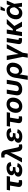

<svg xmlns="http://www.w3.org/2000/svg" viewBox="2878 -3676 1003 6798"><g transform="rotate(-90 3379.0 -277.5)"><path d="M304.7 5.9Q222.2 5.9 185.5 -32.2Q148.9 -70.3 161.1 -144.5L207.5 -423.3H35.2L54.2 -539.1H544.4L525.4 -423.3H353.5L310.1 -159.7Q305.7 -133.8 314.9 -121.8Q324.2 -109.9 351.6 -109.9Q361.3 -109.9 376.2 -111.6Q391.1 -113.3 400.4 -114.7L398.4 -3.9Q374 1.5 350.6 3.7Q327.1 5.9 304.7 5.9Z M741.7 10.3Q672.4 10.3 620.4 -8.5Q568.4 -27.3 542.2 -63Q516.1 -98.6 524.4 -148.4Q529.8 -179.7 547.6 -204.8Q565.4 -230 595.5 -248Q625.5 -266.1 668 -275.9Q710.4 -285.6 765.1 -285.6H862.8L853.5 -230.5H780.3Q748 -230.5 724.4 -221.9Q700.7 -213.4 686.3 -198Q671.9 -182.6 668.5 -162.6Q663.6 -132.8 686.8 -114.7Q710 -96.7 760.7 -96.7Q793.5 -96.7 815.7 -105Q837.9 -113.3 852.3 -129.9Q866.7 -146.5 875 -170.9L1003.9 -153.3Q986.3 -101.1 951.4 -64.5Q916.5 -27.8 864 -8.8Q811.5 10.3 741.7 10.3ZM762.7 -261.2Q710 -261.2 672.1 -269.8Q634.3 -278.3 610.6 -294.7Q586.9 -311 578.1 -334.7Q569.3 -358.4 574.2 -388.7Q582.5 -439 619.1 -474.4Q655.8 -509.8 711.7 -528.3Q767.6 -546.9 834.5 -546.9Q898.4 -546.9 943.1 -529.5Q987.8 -512.2 1011.5 -478.5Q1035.2 -444.8 1036.1 -396L900.9 -377Q899.9 -406.7 878.9 -423.6Q857.9 -440.4 816.9 -440.4Q773.4 -440.4 745.1 -422.9Q716.8 -405.3 712.9 -377.9Q709 -353 731 -337.2Q752.9 -321.3 795.9 -321.3H868.7L858.4 -261.2Z M1025.9 0 1319.8 -540.5 1315.9 -564.9Q1314 -590.8 1304.4 -603.5Q1294.9 -616.2 1276.6 -619.1Q1258.3 -622.1 1230 -616.7L1204.1 -613.8L1196.8 -725.1Q1214.8 -730.5 1242.2 -733.6Q1269.5 -736.8 1296.9 -736.8Q1342.8 -736.8 1376.2 -722.4Q1409.7 -708 1431.2 -677.5Q1452.6 -647 1462.9 -597.2L1555.7 -165Q1561 -138.7 1571.8 -125Q1582.5 -111.3 1598.9 -107.9Q1615.2 -104.5 1637.7 -108.4L1660.2 -111.3L1668.5 -2.4Q1651.9 2.4 1626.7 6.1Q1601.6 9.8 1575.2 9.8Q1531.2 9.8 1499.3 -4.6Q1467.3 -19 1447 -49.8Q1426.8 -80.6 1418 -130.4L1390.6 -276.9Q1381.8 -329.1 1377 -380.9Q1372.1 -432.6 1368.2 -488.3H1403.8Q1381.3 -432.6 1361.8 -380.6Q1342.3 -328.6 1316.9 -276.9L1180.7 0Z M1941.9 10.3Q1872.6 10.3 1820.6 -8.5Q1768.6 -27.3 1742.4 -63Q1716.3 -98.6 1724.6 -148.4Q1730 -179.7 1747.8 -204.8Q1765.6 -230 1795.7 -248Q1825.7 -266.1 1868.2 -275.9Q1910.6 -285.6 1965.3 -285.6H2063L2053.7 -230.5H1980.5Q1948.2 -230.5 1924.6 -221.9Q1900.9 -213.4 1886.5 -198Q1872.1 -182.6 1868.7 -162.6Q1863.8 -132.8 1887 -114.7Q1910.2 -96.7 1960.9 -96.7Q1993.7 -96.7 2015.9 -105Q2038.1 -113.3 2052.5 -129.9Q2066.9 -146.5 2075.2 -170.9L2204.1 -153.3Q2186.5 -101.1 2151.6 -64.5Q2116.7 -27.8 2064.2 -8.8Q2011.7 10.3 1941.9 10.3ZM1962.9 -261.2Q1910.2 -261.2 1872.3 -269.8Q1834.5 -278.3 1810.8 -294.7Q1787.1 -311 1778.3 -334.7Q1769.5 -358.4 1774.4 -388.7Q1782.7 -439 1819.3 -474.4Q1856 -509.8 1911.9 -528.3Q1967.8 -546.9 2034.7 -546.9Q2098.6 -546.9 2143.3 -529.5Q2188 -512.2 2211.7 -478.5Q2235.4 -444.8 2236.3 -396L2101.1 -377Q2100.1 -406.7 2079.1 -423.6Q2058.1 -440.4 2017.1 -440.4Q1973.6 -440.4 1945.3 -422.9Q1917 -405.3 1913.1 -377.9Q1909.2 -353 1931.2 -337.2Q1953.1 -321.3 1996.1 -321.3H2068.8L2058.6 -261.2Z M2564.5 5.9Q2481.9 5.9 2445.3 -32.2Q2408.7 -70.3 2420.9 -144.5L2467.3 -423.3H2294.9L2314 -539.1H2804.2L2785.2 -423.3H2613.3L2569.8 -159.7Q2565.4 -133.8 2574.7 -121.8Q2584 -109.9 2611.3 -109.9Q2621.1 -109.9 2636 -111.6Q2650.9 -113.3 2660.2 -114.7L2658.2 -3.9Q2633.8 1.5 2610.4 3.7Q2586.9 5.9 2564.5 5.9Z M3013.7 10.7Q2940.4 10.7 2888.7 -17.3Q2836.9 -45.4 2809.6 -96.2Q2782.2 -147 2782.2 -215.3Q2782.2 -281.2 2803.5 -340.8Q2824.7 -400.4 2864.5 -447Q2904.3 -493.7 2961.4 -520.3Q3018.6 -546.9 3090.3 -546.9Q3163.1 -546.9 3214.8 -519Q3266.6 -491.2 3293.9 -440.2Q3321.3 -389.2 3321.3 -320.3Q3321.3 -254.9 3300.5 -195.3Q3279.8 -135.7 3239.7 -89.4Q3199.7 -43 3142.8 -16.1Q3085.9 10.7 3013.7 10.7ZM3019.5 -104.5Q3059.6 -104.5 3088.9 -125.5Q3118.2 -146.5 3137.2 -179.9Q3156.2 -213.4 3165.8 -251.5Q3175.3 -289.6 3175.3 -323.7Q3175.3 -356.9 3164.8 -380.9Q3154.3 -404.8 3134 -418.2Q3113.8 -431.6 3084 -431.6Q3044.4 -431.6 3014.9 -410.9Q2985.4 -390.1 2966.3 -356.9Q2947.3 -323.7 2937.7 -285.6Q2928.2 -247.6 2928.2 -212.9Q2928.2 -163.6 2951.7 -134Q2975.1 -104.5 3019.5 -104.5Z M3615.7 8.8Q3540 8.8 3488.8 -17.8Q3437.5 -44.4 3415.8 -94.2Q3394 -144 3405.8 -213.4L3459.5 -539.1H3605.5L3553.2 -222.7Q3547.4 -187 3555.4 -162.8Q3563.5 -138.7 3584.2 -126Q3605 -113.3 3636.2 -113.3Q3668.5 -113.3 3693.1 -126Q3717.8 -138.7 3733.9 -162.8Q3750 -187 3755.9 -222.7L3808.1 -539.1H3953.6L3899.9 -213.4Q3888.7 -144.5 3850.6 -94.5Q3812.5 -44.4 3752.7 -17.8Q3692.9 8.8 3615.7 8.8Z M3950.7 204.1 4027.3 -259.3Q4042 -347.2 4084.2 -411.6Q4126.5 -476.1 4191.2 -511.5Q4255.9 -546.9 4337.9 -546.9Q4416.5 -546.9 4470 -513.7Q4523.4 -480.5 4546.1 -417.7Q4568.8 -355 4554.2 -266.6Q4540.5 -181.2 4501.2 -119.4Q4461.9 -57.6 4406 -24.2Q4350.1 9.3 4286.1 9.3Q4244.1 9.3 4216.3 -4.4Q4188.5 -18.1 4172.1 -39.8Q4155.8 -61.5 4147.9 -85H4144L4096.2 204.1ZM4262.2 -107.9Q4299.8 -107.9 4329.3 -128.4Q4358.9 -148.9 4378.4 -185.3Q4397.9 -221.7 4405.8 -270Q4414.1 -317.9 4406.5 -353.8Q4398.9 -389.6 4376.7 -409.7Q4354.5 -429.7 4316.9 -429.7Q4279.8 -429.7 4249.8 -410.2Q4219.7 -390.6 4199.5 -354.7Q4179.2 -318.8 4170.9 -270Q4163.1 -221.7 4171.1 -184.8Q4179.2 -147.9 4202.1 -127.9Q4225.1 -107.9 4262.2 -107.9Z M4765.6 34.7 4649.9 -539.1H4804.2L4848.6 -262.2Q4856.4 -210.9 4860.6 -158.7Q4864.7 -106.4 4868.7 -50.8H4836.4Q4858.4 -106.4 4879.4 -158.4Q4900.4 -210.4 4925.3 -262.2L5060.1 -539.1H5212.9L4906.2 34.7ZM4735.4 204.1 4769.5 -3.4H4915.5L4881.3 204.1Z M5359.4 2.4Q5274.9 2.4 5241.5 -32.7Q5208 -67.9 5219.7 -141.1L5285.6 -539.1H5431.6L5369.1 -160.2Q5364.7 -134.3 5372.1 -122.8Q5379.4 -111.3 5402.3 -111.3Q5412.6 -111.3 5418.9 -112.1Q5425.3 -112.8 5430.2 -114.3V-6.3Q5418.9 -3.4 5400.6 -0.5Q5382.3 2.4 5359.4 2.4Z M5732.9 -539.1 5644 0H5498L5586.9 -539.1ZM6105.5 -539.1 5802.7 -211.4H5643.6L5660.2 -324.7H5744.6L5930.2 -539.1ZM5834.5 0 5721.2 -216.8 5844.7 -292.5 6011.2 0Z M6310.5 11.7Q6233.9 11.7 6181.6 -23.7Q6129.4 -59.1 6107.4 -122.1Q6085.4 -185.1 6099.1 -268.1Q6113.3 -352.1 6155 -414.6Q6196.8 -477.1 6259.8 -512Q6322.8 -546.9 6400.4 -546.9Q6455.6 -546.9 6490.2 -530Q6524.9 -513.2 6543.9 -485.4Q6563 -457.5 6570.6 -424.6Q6578.1 -391.6 6580.1 -359.9H6623L6641.6 -274.9L6676.3 0H6540.5L6520.5 -271Q6518.6 -302.7 6511.7 -331.3Q6504.9 -359.9 6491.5 -382.1Q6478 -404.3 6456.3 -417Q6434.6 -429.7 6402.8 -429.7Q6362.8 -429.7 6330.6 -410.4Q6298.3 -391.1 6276.9 -355Q6255.4 -318.8 6247.1 -268.6Q6239.3 -218.8 6247.3 -182.6Q6255.4 -146.5 6279.3 -127Q6303.2 -107.4 6341.8 -107.4Q6374 -107.4 6401.9 -121.1Q6429.7 -134.8 6452.1 -157.5Q6474.6 -180.2 6491.7 -209Q6508.8 -237.8 6520.5 -268.1L6624 -539.1H6758.3L6640.1 -268.1L6593.3 -184.6H6550.8Q6537.1 -152.3 6519 -118.2Q6501 -84 6473.9 -54.4Q6446.8 -24.9 6407 -6.6Q6367.2 11.7 6310.5 11.7ZM6382.3 -606.9 6423.8 -759.3H6554.7L6469.2 -606.9Z"/></g></svg>

Font: Inter 18pt
Style: Bold Italic
Weight: 700
Italic angle: -9.3988°
Designer: Rasmus Andersson
Foundry: rsms
Version: Version 4.001;git-66647c0bb